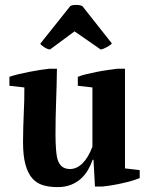

<svg xmlns="http://www.w3.org/2000/svg" viewBox="-20 -746 596 777"><path d="M73.2 -171.4Q73.2 -200.7 74.2 -231.9Q75.2 -263.2 76.2 -288.1Q77.6 -313 78.1 -338.6Q78.6 -364.3 78.6 -392.1L18.1 -398.9V-435.1Q32.7 -440.4 54 -445.6Q75.2 -450.7 97.9 -455.1Q120.6 -459.5 142.3 -462.9Q164.1 -466.3 179.2 -467.8H210.4Q209.5 -398.4 207 -332.8Q204.6 -267.1 204.6 -202.6Q204.6 -187.5 205.1 -171.4Q205.6 -155.3 206.8 -140.4Q208 -125.5 210.2 -112.8Q212.4 -100.1 216.3 -91.8Q224.1 -75.2 235.8 -68.6Q247.6 -62 263.2 -62Q290.5 -62 313.7 -84.7Q336.9 -107.4 354 -152.3V-392.1L294.9 -398.9V-435.1Q308.6 -440.9 329.1 -445.8Q349.6 -450.7 371.8 -455.1Q394 -459.5 416 -462.6Q438 -465.8 454.6 -467.8H485.8V-64.5L545.4 -57.6V-25.4Q532.7 -20 513.7 -14.4Q494.6 -8.8 473.6 -4.2Q452.6 0.5 431.9 3.9Q411.1 7.3 395 8.8H364.3L358.4 -99.6H355Q347.7 -78.6 336.4 -58.8Q325.2 -39.1 308.1 -23.4Q291 -7.8 267.6 1.7Q244.1 11.2 212.9 11.2Q179.7 11.2 153.8 3.4Q127.9 -4.4 110.1 -24.9Q92.3 -45.4 82.8 -80.8Q73.2 -116.2 73.2 -171.4ZM182.6 -545.9Q173.3 -545.9 159.2 -554.9Q145 -564 143.1 -569.3L264.2 -721.2Q271.5 -726.1 287.8 -726.1Q304.2 -726.1 313.5 -721.2L432.6 -570.3Q431.6 -567.9 425.8 -563.7Q419.9 -559.6 413.1 -555.7Q406.2 -551.8 398.9 -548.8Q391.6 -545.9 387.2 -545.9L281.7 -619.1Z"/></svg>

Font: PT Astra Serif
Style: Bold
Weight: 700
Designer: A.Korolkova, I. Chaeva
Foundry: ParaType Ltd
Version: Version 1.002